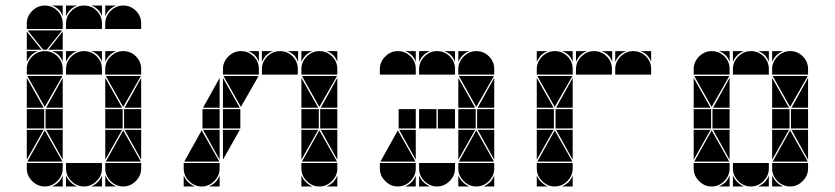

<svg xmlns="http://www.w3.org/2000/svg" viewBox="-20 -677 3022 695"><path d="M284 -657Q311 -657 330 -638Q349 -619 349 -592V-572H219V-592Q219 -618 238.5 -637.5Q258 -657 284 -657ZM142 -492Q169 -492 188 -473Q207 -454 207 -427V-407H77V-427Q77 -453 96.5 -472.5Q116 -492 142 -492ZM426 -657Q453 -657 472 -638Q491 -619 491 -592V-572H361V-592Q361 -618 380.5 -637.5Q400 -657 426 -657ZM284 -492Q311 -492 330 -473Q349 -454 349 -427V-407H219V-427Q219 -453 238.5 -472.5Q258 -492 284 -492ZM426 -492Q453 -492 472 -473Q491 -454 491 -427V-407H361V-427Q361 -453 380.5 -472.5Q400 -492 426 -492ZM142 -657Q169 -657 188 -638Q207 -619 207 -592V-572H77V-592Q77 -618 96.5 -637.5Q116 -657 142 -657ZM426 -2Q400 -2 380.5 -21.5Q361 -41 361 -67V-87H491V-67Q491 -41 471.5 -21.5Q452 -2 426 -2ZM142 -2Q116 -2 96.5 -21.5Q77 -41 77 -67V-87H207V-67Q207 -41 187.5 -21.5Q168 -2 142 -2ZM284 -2Q258 -2 238.5 -21.5Q219 -41 219 -67V-87H349V-67Q349 -41 329.5 -21.5Q310 -2 284 -2ZM363 -92 426 -205 490 -92ZM79 -92 142 -205 206 -92ZM490 -402 426 -290 363 -402ZM206 -402 142 -290 79 -402ZM205 -567 149 -497H136L80 -567ZM424 -212H361V-282H424ZM140 -212H77V-282H140ZM207 -212H145V-282H207ZM491 -212H429V-282H491ZM77 -287V-395L138 -287ZM361 -287V-395L422 -287ZM361 -207H422L361 -99ZM77 -207H138L77 -99ZM491 -207V-99L431 -207ZM207 -287H147L207 -395ZM491 -287H431L491 -395ZM207 -207V-99L147 -207ZM77 -497V-563L130 -497ZM207 -497H155L207 -563ZM219 -42Q231 -14 259 -2H219ZM361 -42Q373 -14 401 -2H361ZM168 -2Q182 -8 192 -18Q202 -28 207 -42V-2ZM310 -2Q324 -8 334 -18Q344 -28 349 -42V-2ZM77 -492H117Q103 -487 93 -477Q83 -467 77 -453ZM361 -657H401Q387 -652 377 -642Q367 -632 361 -618ZM219 -492H259Q245 -487 235 -477Q225 -467 219 -453ZM361 -492H401Q387 -487 377 -477Q367 -467 361 -453ZM219 -657H259Q245 -652 235 -642Q225 -632 219 -618ZM207 -657V-618Q197 -647 168 -657ZM349 -657V-618Q339 -647 310 -657ZM349 -492V-453Q339 -482 310 -492ZM207 -492V-453Q197 -482 168 -492Z M852 -492Q879 -492 898 -473Q917 -454 917 -427V-407H787V-427Q787 -453 806.5 -472.5Q826 -492 852 -492ZM710 -2Q684 -2 664.5 -21.5Q645 -41 645 -67V-87H775V-67Q775 -41 755.5 -21.5Q736 -2 710 -2ZM647 -92 710 -205 774 -92ZM916 -402 852 -290 789 -402ZM850 -212H787V-282H850ZM775 -212H713V-282H775ZM787 -287V-395L848 -287ZM787 -207H848L787 -99ZM775 -207V-99L715 -207ZM775 -287H715L775 -395ZM645 -42Q657 -14 685 -2H645ZM736 -2Q750 -8 760 -18Q770 -28 775 -42V-2ZM917 -492V-453Q907 -482 878 -492ZM1136 -492Q1163 -492 1182 -473Q1201 -454 1201 -427V-407H1071V-427Q1071 -453 1090.5 -472.5Q1110 -492 1136 -492ZM1136 -2Q1110 -2 1090.5 -21.5Q1071 -41 1071 -67V-87H1201V-67Q1201 -41 1181.5 -21.5Q1162 -2 1136 -2ZM1073 -92 1136 -205 1200 -92ZM1200 -402 1136 -290 1073 -402ZM1134 -212H1071V-282H1134ZM1201 -212H1139V-282H1201ZM1071 -287V-395L1132 -287ZM1071 -207H1132L1071 -99ZM1201 -207V-99L1141 -207ZM1201 -287H1141L1201 -395ZM1071 -42Q1083 -14 1111 -2H1071ZM1162 -2Q1176 -8 1186 -18Q1196 -28 1201 -42V-2ZM1071 -492H1111Q1097 -487 1087 -477Q1077 -467 1071 -453ZM1201 -492V-453Q1191 -482 1162 -492ZM993 -492Q1020 -492 1039 -473Q1058 -454 1058 -427V-407H928V-427Q928 -453 947.5 -472.5Q967 -492 993 -492ZM928 -492H968Q954 -487 944 -477Q934 -467 928 -453ZM1059 -492V-453Q1049 -482 1020 -492Z M1562 -492Q1589 -492 1608 -473Q1627 -454 1627 -427V-407H1497V-427Q1497 -453 1516.5 -472.5Q1536 -492 1562 -492ZM1420 -492Q1447 -492 1466 -473Q1485 -454 1485 -427V-407H1355V-427Q1355 -453 1374.5 -472.5Q1394 -492 1420 -492ZM1704 -492Q1731 -492 1750 -473Q1769 -454 1769 -427V-407H1639V-427Q1639 -453 1658.5 -472.5Q1678 -492 1704 -492ZM1704 -2Q1678 -2 1658.5 -21.5Q1639 -41 1639 -67V-87H1769V-67Q1769 -41 1749.5 -21.5Q1730 -2 1704 -2ZM1420 -2Q1394 -2 1374.5 -21.5Q1355 -41 1355 -67V-87H1485V-67Q1485 -41 1465.5 -21.5Q1446 -2 1420 -2ZM1562 -2Q1536 -2 1516.5 -21.5Q1497 -41 1497 -67V-87H1627V-67Q1627 -41 1607.5 -21.5Q1588 -2 1562 -2ZM1357 -92 1420 -205 1484 -92ZM1641 -92 1704 -205 1768 -92ZM1768 -402 1704 -290 1641 -402ZM1702 -212H1639V-282H1702ZM1560 -212H1497V-282H1560ZM1769 -212H1707V-282H1769ZM1485 -212H1423V-282H1485ZM1627 -212H1565V-282H1627ZM1639 -207H1700L1639 -99ZM1639 -287V-395L1700 -287ZM1769 -207V-99L1709 -207ZM1485 -207V-99L1425 -207ZM1769 -287H1709L1769 -395ZM1639 -42Q1651 -14 1679 -2H1639ZM1497 -42Q1509 -14 1537 -2H1497ZM1730 -2Q1744 -8 1754 -18Q1764 -28 1769 -42V-2ZM1446 -2Q1460 -8 1470 -18Q1480 -28 1485 -42V-2ZM1497 -492H1537Q1523 -487 1513 -477Q1503 -467 1497 -453ZM1639 -492H1679Q1665 -487 1655 -477Q1645 -467 1639 -453ZM1627 -492V-453Q1617 -482 1588 -492ZM1485 -492V-453Q1475 -482 1446 -492Z M2130 -492Q2157 -492 2176 -473Q2195 -454 2195 -427V-407H2065V-427Q2065 -453 2084.5 -472.5Q2104 -492 2130 -492ZM1988 -492Q2015 -492 2034 -473Q2053 -454 2053 -427V-407H1923V-427Q1923 -453 1942.5 -472.5Q1962 -492 1988 -492ZM2272 -492Q2299 -492 2318 -473Q2337 -454 2337 -427V-407H2207V-427Q2207 -453 2226.5 -472.5Q2246 -492 2272 -492ZM1988 -2Q1962 -2 1942.5 -21.5Q1923 -41 1923 -67V-87H2053V-67Q2053 -41 2033.5 -21.5Q2014 -2 1988 -2ZM1925 -92 1988 -205 2052 -92ZM2052 -402 1988 -290 1925 -402ZM1985 -212H1923V-282H1985ZM2053 -212H1991V-282H2053ZM1923 -207H1984L1923 -99ZM1923 -287V-395L1984 -287ZM2053 -207V-99L1993 -207ZM2053 -287H1993L2053 -395ZM1923 -42Q1935 -14 1963 -2H1923ZM2014 -2Q2028 -8 2038 -18Q2048 -28 2053 -42V-2ZM2207 -492H2247Q2233 -487 2223 -477Q2213 -467 2207 -453ZM2065 -492H2105Q2091 -487 2081 -477Q2071 -467 2065 -453ZM1923 -492H1963Q1949 -487 1939 -477Q1929 -467 1923 -453ZM2196 -492V-453Q2186 -482 2157 -492ZM2337 -492V-453Q2327 -482 2298 -492ZM2053 -492V-453Q2043 -482 2014 -492Z M2698 -492Q2725 -492 2744 -473Q2763 -454 2763 -427V-407H2633V-427Q2633 -453 2652.5 -472.5Q2672 -492 2698 -492ZM2556 -492Q2583 -492 2602 -473Q2621 -454 2621 -427V-407H2491V-427Q2491 -453 2510.5 -472.5Q2530 -492 2556 -492ZM2840 -492Q2867 -492 2886 -473Q2905 -454 2905 -427V-407H2775V-427Q2775 -453 2794.5 -472.5Q2814 -492 2840 -492ZM2840 -2Q2814 -2 2794.5 -21.5Q2775 -41 2775 -67V-87H2905V-67Q2905 -41 2885.5 -21.5Q2866 -2 2840 -2ZM2556 -2Q2530 -2 2510.5 -21.5Q2491 -41 2491 -67V-87H2621V-67Q2621 -41 2601.5 -21.5Q2582 -2 2556 -2ZM2698 -2Q2672 -2 2652.5 -21.5Q2633 -41 2633 -67V-87H2763V-67Q2763 -41 2743.5 -21.5Q2724 -2 2698 -2ZM2777 -92 2840 -205 2904 -92ZM2493 -92 2556 -205 2620 -92ZM2620 -402 2556 -290 2493 -402ZM2904 -402 2840 -290 2777 -402ZM2838 -212H2775V-282H2838ZM2554 -212H2491V-282H2554ZM2905 -212H2843V-282H2905ZM2621 -212H2559V-282H2621ZM2491 -287V-395L2552 -287ZM2775 -287V-395L2836 -287ZM2775 -207H2836L2775 -99ZM2491 -207H2552L2491 -99ZM2621 -287H2561L2621 -395ZM2905 -207V-99L2845 -207ZM2621 -207V-99L2561 -207ZM2905 -287H2845L2905 -395ZM2633 -42Q2645 -14 2673 -2H2633ZM2775 -42Q2787 -14 2815 -2H2775ZM2775 -492H2815Q2801 -487 2791 -477Q2781 -467 2775 -453ZM2724 -2Q2738 -8 2748 -18Q2758 -28 2763 -42V-2ZM2582 -2Q2596 -8 2606 -18Q2616 -28 2621 -42V-2ZM2633 -492H2673Q2659 -487 2649 -477Q2639 -467 2633 -453ZM2763 -492V-453Q2753 -482 2724 -492ZM2621 -492V-453Q2611 -482 2582 -492Z"/></svg>

Font: CAT DyFa
Style: Regular
Weight: 400
Designer: Peter Wiegel
Foundry: Peter Wiegel
Version: Version 1.001; ttfautohint (v1.3)